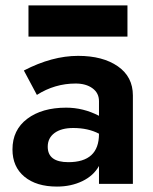

<svg xmlns="http://www.w3.org/2000/svg" viewBox="-20 -678 566 708"><path d="M156 -137Q156 -80 232 -80Q345 -80 345 -184V-185Q305 -206 250 -206Q206 -206 181 -187.5Q156 -169 156 -137ZM116 -328 68 -418Q172 -472 268 -472Q359 -472 414.5 -433.5Q470 -395 470 -326V0H345V-66Q325 -30 283.5 -10Q242 10 190 10Q114 10 70 -26.5Q26 -63 26 -127Q26 -199 80.5 -240Q135 -281 224 -281Q287 -281 345 -251V-305Q345 -335 321 -352.5Q297 -370 259 -370Q182 -370 116 -328ZM85 -543V-658H450V-543Z"/></svg>

Font: Renner*
Style: Semi
Weight: 600
Version: Version 003.000 ; ttfautohint (v0.97) -l 8 -r 50 -G 200 -x 1